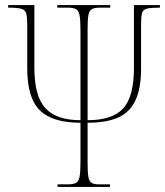

<svg xmlns="http://www.w3.org/2000/svg" viewBox="-20 -734 648 754"><path d="M206 0V-10H247Q268 -10 278.5 -16Q289 -22 292.5 -40.5Q296 -59 296 -98V-252Q186 -252 136.5 -300.5Q87 -349 87 -465V-638Q87 -666 83 -680.5Q79 -695 63.5 -699.5Q48 -704 12 -704V-714H115V-467Q115 -356 158.5 -309Q202 -262 296 -262V-616Q296 -655 292.5 -673.5Q289 -692 278.5 -698Q268 -704 246 -704H205V-714H413V-704H373Q351 -704 340.5 -698Q330 -692 327 -673.5Q324 -655 324 -616V-262Q422 -262 464 -308.5Q506 -355 506 -467V-714H608V-704Q572 -704 556.5 -700Q541 -696 537.5 -681.5Q534 -667 534 -638V-465Q534 -386 511.5 -339Q489 -292 443 -272Q397 -252 324 -252V-98Q324 -59 327 -40.5Q330 -22 339.5 -16Q349 -10 369 -10H412V0Z"/></svg>

Font: Noto Serif Display SemiCondensed Thin
Style: Regular
Weight: 100
Width: 4
Designer: Monotype Design Team
Foundry: Monotype Imaging Inc.
Version: Version 2.009